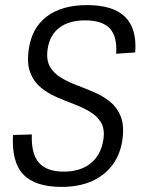

<svg xmlns="http://www.w3.org/2000/svg" viewBox="-20 -727 558 754"><path d="M222 7Q118 7 71.5 -42Q25 -91 31 -197L105 -199Q102 -124 132.5 -88.5Q163 -53 230 -53Q296 -53 336.5 -86Q377 -119 386 -179Q392 -220 377 -245.5Q362 -271 333.5 -288Q305 -305 270.5 -318Q236 -331 201.5 -346Q167 -361 139.5 -384Q112 -407 98.5 -442.5Q85 -478 93 -534Q105 -618 164 -662.5Q223 -707 322 -707Q424 -707 471 -661Q518 -615 511 -521L436 -516Q441 -583 411.5 -615Q382 -647 314 -647Q251 -647 213 -618Q175 -589 167 -534Q161 -492 176 -465.5Q191 -439 219.5 -422Q248 -405 282.5 -392Q317 -379 351.5 -364Q386 -349 413.5 -326.5Q441 -304 454.5 -269Q468 -234 461 -180Q453 -121 421.5 -79Q390 -37 339.5 -15Q289 7 222 7Z"/></svg>

Font: Pathway Extreme SemiCondensed Light
Style: Italic
Weight: 300
Width: 4
Italic angle: -8°
Version: Version 1.001;gftools[0.9.26]